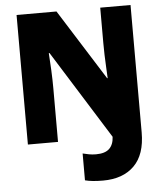

<svg xmlns="http://www.w3.org/2000/svg" viewBox="-61 -767 892 1054"><g transform="rotate(-5 384.5 -240.5)"><path d="M464 233Q433 233 408.5 230.5Q384 228 365 223V75Q381 79 399 82.5Q417 86 438 86Q488 86 511.5 63.5Q535 41 537 -2L232 -490H228Q231 -450 233.5 -395.5Q236 -341 236 -295V0H70V-714H290L535 -325H538Q537 -350 535 -384.5Q533 -419 532 -454.5Q531 -490 531 -519V-714H698V-12Q698 110 636 171.5Q574 233 464 233Z"/></g></svg>

Font: Noto Sans Sinhala UI SemiCondensed Black
Style: Regular
Weight: 900
Width: 4
Designer: Jelle Bosma - Monotype Design Team
Foundry: Monotype Imaging Inc.
Version: Version 2.006; ttfautohint (v1.8.4.7-5d5b)